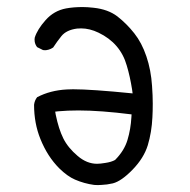

<svg xmlns="http://www.w3.org/2000/svg" viewBox="-20 -542 540 545"><path d="M255.4 -77.1Q226.6 -77.1 200.7 -99.1Q172.9 -122.6 159.7 -149.2Q146.5 -175.8 138.2 -216.3L136.7 -225.1L145.5 -226.1Q171.9 -228.5 202.6 -228.5Q264.6 -228.5 353.5 -217.3L353 -209.5Q351.1 -175.3 341.8 -144.5Q332.5 -113.8 306.6 -87.9Q295.9 -82 279.3 -79.6Q264.6 -77.1 255.4 -77.1ZM247.1 -17.1Q252.9 -16.6 257.6 -16.6Q262.2 -16.6 268.1 -17.1Q283.2 -17.6 300.3 -21.5Q324.7 -27.8 356.4 -60.5Q388.2 -93.3 399.4 -129.4Q410.6 -166.5 412.6 -209Q413.6 -226.1 413.6 -248Q413.6 -270 411.6 -297.9Q408.7 -343.3 395.5 -382.1Q382.3 -420.9 361.3 -447.3Q339.8 -474.6 313 -495.6Q286.6 -515.6 245.6 -520Q228 -522 214.8 -522Q188.5 -522 167.5 -518.1Q133.3 -511.7 109.6 -485.1Q85.9 -458.5 78.6 -435.1Q78.1 -432.6 78.1 -429.9Q78.1 -427.2 78.6 -423.3Q80.1 -415 85.4 -408.2L102.1 -399.9Q104 -399.4 107.9 -399.4Q111.8 -399.4 118.2 -401.1Q124.5 -402.8 130.9 -407.2Q142.1 -424.3 154.3 -439.5Q168.5 -457 198.7 -460.9Q204.6 -461.4 210.4 -461.4Q234.4 -461.4 259.8 -449.2Q321.8 -419.4 339.8 -356Q349.1 -325.2 355 -287.6L356.4 -276.9Q239.7 -288.6 187.5 -288.6Q177.7 -288.6 169.9 -288.1Q122.6 -285.6 85.4 -266.1Q78.1 -256.8 76.7 -244.6Q76.7 -191.9 94.7 -147.5Q114.7 -97.7 148.4 -64Q171.4 -41.5 192.9 -32.2Q218.8 -21 247.1 -17.1Z"/></svg>

Font: NaikaiFont
Style: Light
Weight: 300
Version: Version 1.89